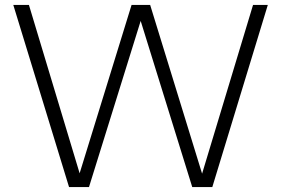

<svg xmlns="http://www.w3.org/2000/svg" viewBox="-20 -760 1142 780"><path d="M260.5 0 34 -740H97.5L303.5 -56L514.5 -740H590L801 -54.5L1008 -740H1068L842.5 0H761L551.5 -675L341.5 0Z"/></svg>

Font: Encode Sans SemiExpanded SemiExpanded Light
Style: Regular
Weight: 300
Width: 6
Designer: Multiple Designers
Foundry: Impallari Type
Version: Version 3.000; ttfautohint (v1.8.3) -l 8 -r 50 -G 200 -x 14 